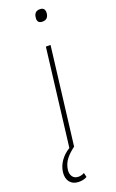

<svg xmlns="http://www.w3.org/2000/svg" viewBox="-164 -720 559 928"><g transform="rotate(-20 115.5 -255.5)"><path d="M145 -649Q148 -680 177 -680Q205 -680 202 -649Q198 -619 170 -619Q141 -619 145 -649ZM13 98Q17 68 35 42.5Q53 17 81 0H82L143 -500H167L106 0H107Q76 23 59.5 45Q43 67 39 97Q37 118 47 131.5Q57 145 77 145Q92 145 107 137L112 159Q96 169 71 169Q41 169 25 149.5Q9 130 13 98Z"/></g></svg>

Font: Haskoy Thin
Style: Italic
Weight: 100
Designer: Ertekin Erdin
Foundry: Ertekin Erdin
Version: Version 2.000; ttfautohint (v1.8.4.7-5d5b)